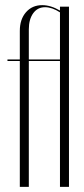

<svg xmlns="http://www.w3.org/2000/svg" viewBox="-20 -726 326 746"><path d="M9 -495H57V-606Q57 -651 81 -678.5Q105 -706 144 -706Q177 -706 213 -685V-700H248V0H213V-489H92V0H57V-489H9ZM92 -495H213V-678Q182 -698 155 -698Q126 -698 109 -674.5Q92 -651 92 -612Z"/></svg>

Font: Moniqa ExtLt Narrow Display
Style: Regular
Weight: 200
Width: 4
Designer: Rajesh Rajput
Foundry: Rajesh Rajput
Version: Version 1.000